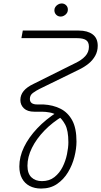

<svg xmlns="http://www.w3.org/2000/svg" viewBox="-20 -877 586 1112"><path d="M218 215Q180 215 151.5 200Q123 185 107.5 156.5Q92 128 92 87Q92 31 119 -25Q146 -81 195.5 -133.5Q245 -186 313 -229L345 -205Q284 -169 237.5 -121Q191 -73 165 -20.5Q139 32 139 83Q139 128 162 150Q185 172 223 172Q266 172 295.5 148.5Q325 125 342.5 90Q360 55 368 16Q376 -23 376 -53Q376 -121 357.5 -155.5Q339 -190 314 -207Q293 -221 268.5 -225.5Q244 -230 224 -230H179Q139 -230 118.5 -249.5Q98 -269 98 -298Q98 -327 117 -350Q136 -373 174 -391L417 -512Q453 -529 474 -552Q495 -575 495 -606Q495 -634 478 -645Q461 -656 427 -656H104L112 -700H436Q487 -700 516.5 -678Q546 -656 546 -612Q546 -580 531.5 -554Q517 -528 493 -508.5Q469 -489 438 -474L209 -362Q189 -352 171 -339Q153 -326 153 -304Q153 -272 196 -272H232Q287 -269 330 -247.5Q373 -226 398 -180.5Q423 -135 423 -57Q423 -16 411 31.5Q399 79 374 120.5Q349 162 310.5 188.5Q272 215 218 215ZM332 -781Q316 -781 305.5 -791.5Q295 -802 295 -818Q295 -828 300.5 -836.5Q306 -845 316 -851Q326 -857 337 -857Q352 -857 362.5 -847Q373 -837 373 -822Q373 -809 366.5 -800Q360 -791 350.5 -786Q341 -781 332 -781Z"/></svg>

Font: MuseoModerno Thin ExtraLight
Style: Italic
Weight: 250
Italic angle: -9°
Version: Version 1.003